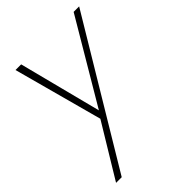

<svg xmlns="http://www.w3.org/2000/svg" viewBox="-201 -553 864 864"><g transform="rotate(-45 231.5 -120.5)"><path d="M463 -460H428L183 -46L201 -43L94 -460H58L173 -35L19 219H55Z"/></g></svg>

Font: Jost ExtraLight
Style: Italic
Weight: 250
Italic angle: -5°
Version: Version 3.710